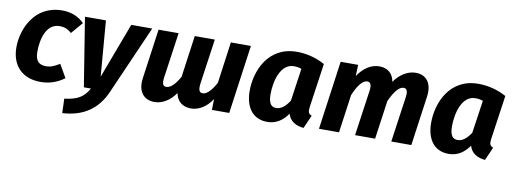

<svg xmlns="http://www.w3.org/2000/svg" viewBox="-61 -894 3906 1462"><g transform="rotate(10 1891.5 -163.0)"><path d="M324 -548C108 -548 27 -350 27 -212C27 -72 110 17 253 17C324 17 383 -5 436 -44L378 -145C339 -121 311 -108 273 -108C223 -108 190 -131 190 -206C190 -296 217 -427 325 -427C359 -427 388 -417 417 -390L494 -480C450 -525 392 -548 324 -548Z M1021 -531H859L698 -102L663 -531H501L586 0H641C601 69 558 98 454 111L458 222C622 213 728 136 787 2Z M1629 -531 1585 -211C1556 -156 1519 -112 1485 -112C1464 -112 1448 -124 1455 -180L1505 -531H1350L1305 -208C1276 -155 1239 -112 1204 -112C1182 -112 1167 -124 1175 -180L1225 -531H1070L1016 -145C1002 -44 1050 17 1134 17C1195 17 1254 -20 1296 -81C1307 -18 1352 17 1415 17C1480 17 1536 -21 1578 -84L1576 0H1710L1784 -531Z M2138 -548C1914 -548 1834 -346 1834 -194C1834 -66 1894 17 2006 17C2077 17 2127 -21 2164 -74C2180 -17 2229 9 2287 14L2332 -88C2303 -99 2302 -117 2306 -152L2355 -492C2286 -530 2211 -548 2138 -548ZM2134 -436C2157 -436 2173 -433 2193 -426L2156 -173C2126 -127 2093 -99 2055 -99C2020 -99 1995 -120 1995 -195C1995 -298 2031 -436 2134 -436Z M3057 -548C2995 -548 2934 -510 2892 -449C2882 -513 2838 -548 2776 -548C2710 -548 2653 -509 2610 -444L2613 -531H2478L2404 0H2559L2600 -294C2630 -368 2668 -419 2703 -419C2724 -419 2741 -407 2733 -351L2683 0H2838L2880 -298C2912 -369 2948 -419 2984 -419C3005 -419 3021 -407 3013 -351L2963 0H3118L3172 -386C3186 -487 3139 -548 3057 -548Z M3541 -548C3317 -548 3237 -346 3237 -194C3237 -66 3297 17 3409 17C3480 17 3530 -21 3567 -74C3583 -17 3632 9 3690 14L3735 -88C3706 -99 3705 -117 3709 -152L3758 -492C3689 -530 3614 -548 3541 -548ZM3537 -436C3560 -436 3576 -433 3596 -426L3559 -173C3529 -127 3496 -99 3458 -99C3423 -99 3398 -120 3398 -195C3398 -298 3434 -436 3537 -436Z"/></g></svg>

Font: Fira Sans
Style: Bold Italic
Weight: 700
Italic angle: -8°
Designer: bBox Type GmbH & Carrois Corporate GbR & Edenspiekermann AG
Foundry: bBox Type GmbH & Carrois Corporate GbR & Edenspiekermann AG
Version: Version 4.301;PS 004.301;hotconv 1.0.88;makeotf.lib2.5.64775